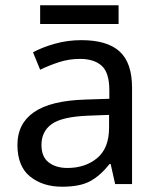

<svg xmlns="http://www.w3.org/2000/svg" viewBox="-20 -697 601 727"><path d="M288 -545Q386 -545 433 -502Q480 -459 480 -365V0H416L399 -76H395Q360 -32 321.5 -11Q283 10 215 10Q142 10 94 -28.5Q46 -67 46 -149Q46 -229 109 -272.5Q172 -316 303 -320L394 -323V-355Q394 -422 365 -448Q336 -474 283 -474Q241 -474 203 -461.5Q165 -449 132 -433L105 -499Q140 -518 188 -531.5Q236 -545 288 -545ZM314 -259Q214 -255 175.5 -227Q137 -199 137 -148Q137 -103 164.5 -82Q192 -61 235 -61Q303 -61 348 -98.5Q393 -136 393 -214V-262ZM429 -677V-606H132V-677Z"/></svg>

Font: TSCustom
Style: Regular
Weight: 400
Designer: Monotype Design Team
Foundry: Monotype Imaging Inc.
Version: Version 2.004; ttfautohint (v1.8.3) -l 8 -r 50 -G 200 -x 14 